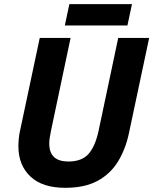

<svg xmlns="http://www.w3.org/2000/svg" viewBox="-20 -897 740 927"><path d="M294.9 9.8Q184.1 9.8 126.5 -45.2Q68.8 -100.1 68.8 -190.9Q68.8 -206.5 70.6 -226.3Q72.3 -246.1 76.2 -263.2L171.9 -713.9H320.8L226.1 -265.1Q222.7 -248 220.2 -232.4Q217.8 -216.8 217.8 -204.1Q217.8 -117.2 310.1 -117.2Q375.5 -117.2 408 -154.5Q440.4 -191.9 456.1 -266.1L550.8 -713.9H700.2L602.1 -252Q585.9 -176.3 549.6 -116.9Q513.2 -57.6 451.2 -23.9Q389.2 9.8 294.9 9.8ZM293 -773.9 314.9 -877H617.2L595.2 -773.9Z"/></svg>

Font: Open Sans
Style: Bold Italic
Weight: 700
Italic angle: -12°
Designer: Monotype Design Team
Foundry: Monotype Imaging Inc.
Version: Version 3.003; ttfautohint (v1.8.4)